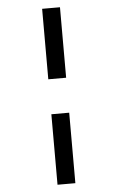

<svg xmlns="http://www.w3.org/2000/svg" viewBox="-64 -800 654 1072"><g transform="rotate(-5 263.5 -264.0)"><path d="M214 -757H314V-362H214ZM214 -166H314V229H214Z"/></g></svg>

Font: Noto Sans Display
Style: Bold Italic
Weight: 700
Italic angle: -12°
Designer: Monotype Design team
Foundry: Monotype Imaging Inc.
Version: Version 1.000